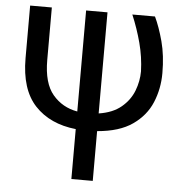

<svg xmlns="http://www.w3.org/2000/svg" viewBox="-53 -579 823 864"><g transform="rotate(5 358.0 -147.5)"><path d="M48.3 -528.4H146.3V-291.2Q146.3 -186.4 189.8 -135.1Q233.3 -83.8 301.1 -72.1V-528.4H397.7V-71.7Q460.9 -81.3 499.1 -113.3Q537.3 -145.2 554.2 -188.9Q571 -232.6 571 -277Q568.9 -342 552.2 -404.8Q535.5 -467.7 509.9 -528.4H612.2Q633.5 -483.7 650.6 -420.3Q667.6 -356.9 667.6 -277Q667.6 -206.7 641.7 -144.5Q615.8 -82.4 556.6 -41.2Q497.5 0 397.7 8.2V233H301.1V7.5Q183.6 -5 115.9 -77.4Q48.3 -149.9 48.3 -291.2Z"/></g></svg>

Font: Inter UI
Style: Regular
Weight: 400
Designer: Rasmus Andersson
Foundry: rsms
Version: Version 2.2